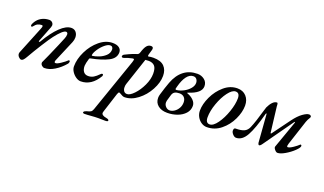

<svg xmlns="http://www.w3.org/2000/svg" viewBox="-77 -1004 2999 1778"><g transform="rotate(20 1422.5 -115.0)"><path d="M43 -31Q43 -39 45 -43L155 -315Q163 -334 163 -342Q163 -352 153 -352Q134 -352 115.5 -344Q97 -336 77 -310Q74 -306 69 -306Q61 -306 60 -314Q59 -323 68 -340Q77 -357 87 -369Q106 -392 135 -406Q164 -420 201 -421Q220 -421 232 -409.5Q244 -398 244 -381Q244 -375 240 -363L179 -206Q178 -205 178 -202Q178 -198 183 -198Q189 -198 191 -203Q251 -306 310.5 -363.5Q370 -421 421 -421Q450 -421 467 -400.5Q484 -380 484 -349Q484 -325 474 -301L388 -98Q381 -84 381 -75Q381 -64 392 -64Q409 -64 444 -88Q479 -112 493 -126Q499 -132 502 -132Q505 -132 508 -129Q511 -126 511 -122Q511 -111 504 -100Q461 -49 409.5 -17.5Q358 14 311 14Q297 14 284.5 2.5Q272 -9 272 -23Q272 -30 274 -33L310 -112Q372 -253 394 -309Q403 -331 403 -349Q403 -369 386 -371Q355 -371 287 -283Q265 -255 215.5 -177Q166 -99 125 -27Q113 -6 103 4.5Q93 15 82 15Q70 15 56.5 0.5Q43 -14 43 -31Z M563 -95Q563 -167 600.5 -243.5Q638 -320 699 -370.5Q760 -421 827 -421Q869 -421 891.5 -404Q914 -387 914 -359Q914 -301 850 -268.5Q786 -236 683 -216Q677 -215 674.5 -213.5Q672 -212 670 -207Q655 -158 654 -133Q654 -97 670 -76Q686 -55 716 -55Q746 -55 769.5 -69.5Q793 -84 816 -108Q826 -119 833 -119Q843 -119 843 -109Q843 -102 841 -99Q774 15 668 15Q645 15 620.5 -1.5Q596 -18 579.5 -43.5Q563 -69 563 -95ZM842 -360Q842 -373 835 -382.5Q828 -392 815 -392Q791 -392 760.5 -366.5Q730 -341 707.5 -306.5Q685 -272 683 -250Q683 -242 690 -244Q716 -247 751 -260.5Q786 -274 813.5 -299Q841 -324 842 -360Z M788 276Q789 269 797 264Q805 259 815 256Q842 250 854 242.5Q866 235 873 215L1058 -317Q1064 -337 1064 -341Q1064 -352 1048 -349Q1004 -340 971 -326Q967 -324 961 -324Q948 -324 948 -334Q948 -349 967 -357Q972 -359 1001.5 -373.5Q1031 -388 1075 -402Q1089 -405 1096 -425Q1111 -474 1128 -495Q1145 -516 1170 -516Q1192 -516 1192 -497Q1192 -491 1191 -487L1176 -435Q1174 -427 1174 -425Q1174 -420 1176 -417.5Q1178 -415 1181 -416Q1202 -421 1228 -421Q1301 -421 1335 -386.5Q1369 -352 1369 -293Q1369 -227 1330 -154.5Q1291 -82 1228 -34Q1165 14 1099 14Q1089 14 1078.5 9Q1068 4 1053 -5Q1045 -10 1041 -10Q1036 -10 1032.5 -5Q1029 0 1025 12L963 205Q960 213 960 219Q960 244 1007 252Q1034 257 1034 269Q1034 280 1007 280L937 279Q919 279 903.5 280Q888 281 876 282Q828 286 802 286Q797 286 792.5 283.5Q788 281 788 276ZM1276 -281Q1276 -334 1256 -356Q1236 -378 1198 -379Q1177 -379 1164 -377L1074 -107Q1069 -93 1069 -74Q1069 -58 1073 -49Q1083 -21 1111 -21Q1140 -21 1179.5 -62.5Q1219 -104 1247.5 -165Q1276 -226 1276 -281Z M1395 -87Q1395 -105 1401 -124Q1422 -195 1443 -252Q1474 -335 1529.5 -378Q1585 -421 1663 -421Q1702 -421 1732 -397.5Q1762 -374 1762 -334Q1762 -265 1637 -226Q1633 -225 1633 -222.5Q1633 -220 1638 -218Q1673 -206 1698 -181Q1723 -156 1723 -126Q1723 -83 1694 -51Q1665 -19 1618.5 -2Q1572 15 1520 15Q1463 15 1429 -13Q1395 -41 1395 -87ZM1679 -336Q1679 -357 1667.5 -372Q1656 -387 1635 -387Q1598 -387 1570 -349.5Q1542 -312 1525 -247L1519 -224V-221Q1519 -213 1529 -213Q1565 -217 1600 -236Q1635 -255 1657 -282Q1679 -309 1679 -336ZM1632 -127Q1632 -158 1615 -176Q1598 -194 1568 -194Q1539 -194 1521.5 -184Q1504 -174 1497 -148L1480 -90Q1478 -84 1478 -73Q1478 -49 1495 -31.5Q1512 -14 1534 -14Q1556 -14 1579 -29Q1602 -44 1617 -70Q1632 -96 1632 -127Z M1799 -109Q1799 -173 1833.5 -246.5Q1868 -320 1927 -370.5Q1986 -421 2057 -421Q2112 -421 2144.5 -385.5Q2177 -350 2177 -294Q2177 -230 2143 -157.5Q2109 -85 2048 -35.5Q1987 14 1910 14Q1881 14 1855.5 -3Q1830 -20 1814.5 -48Q1799 -76 1799 -109ZM2091 -334Q2091 -388 2051 -388Q2017 -388 1978.5 -337Q1940 -286 1913.5 -211.5Q1887 -137 1887 -75Q1887 -19 1927 -19Q1962 -19 2000.5 -72.5Q2039 -126 2065 -201.5Q2091 -277 2091 -334Z M2149 -39Q2149 -65 2166 -65Q2223 -65 2251.5 -79Q2280 -93 2294 -126Q2320 -186 2358 -319Q2360 -325 2362 -331.5Q2364 -338 2366 -345Q2382 -380 2402.5 -401.5Q2423 -423 2446 -423Q2455 -423 2455 -389L2485 -139Q2486 -134 2489 -134Q2492 -134 2495 -138L2623 -312Q2663 -366 2701.5 -393.5Q2740 -421 2763 -421Q2772 -421 2778 -416Q2784 -411 2784 -404Q2784 -400 2781 -395Q2764 -369 2756 -345L2676 -101Q2671 -84 2671 -78Q2671 -68 2679 -68Q2697 -68 2730.5 -91Q2764 -114 2780 -130Q2782 -132 2784 -132Q2788 -132 2791 -128.5Q2794 -125 2794 -121Q2794 -104 2759.5 -71Q2725 -38 2680.5 -12Q2636 14 2607 14Q2594 14 2579 -4Q2564 -22 2568 -34L2662 -299L2664 -307Q2664 -311 2662 -311Q2660 -311 2655 -305L2452 -19Q2435 6 2424 6Q2415 6 2411 -15L2390 -290Q2390 -292 2389 -293Q2388 -294 2387 -294Q2383 -294 2381 -286Q2341 -133 2300 -59.5Q2259 14 2199 14Q2182 14 2165.5 -4.5Q2149 -23 2149 -39Z"/></g></svg>

Font: EB Garamond Medium
Style: Italic
Weight: 500
Italic angle: -17.2°
Designer: Georg Duffner and Octavio Pardo
Foundry: Georg Duffner
Version: Version 1.000